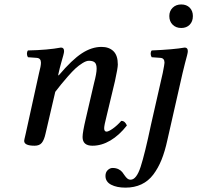

<svg xmlns="http://www.w3.org/2000/svg" viewBox="-20 -652 896 872"><path d="M89.8 -12.2Q89.8 -15.1 91.1 -20.5Q92.3 -25.9 94.2 -33.7Q96.2 -41.5 97.2 -46.9L157.2 -319.8Q166 -352.5 166 -367.2Q166 -387.7 147 -389.2L106.9 -392.1Q102.5 -398.9 102.3 -407.7Q102.1 -416.5 106.9 -422.9Q197.3 -424.8 256.8 -436Q271 -436 271 -419.9Q271 -413.6 267.6 -401.1Q264.2 -388.7 257.6 -365.5Q251 -342.3 246.1 -319.8L244.1 -310.1H247.1Q307.1 -380.9 351.8 -409.9Q396.5 -439 440.9 -439Q475.1 -439 495.1 -419.7Q515.1 -400.4 515.1 -358.9Q515.1 -342.8 502 -283.2L463.9 -124Q453.1 -82 453.1 -69.8Q453.1 -54.2 463.9 -54.2Q473.1 -54.2 492.7 -68.1Q512.2 -82 530.8 -103Q540.5 -103 546.9 -96.7Q553.2 -90.3 556.2 -82Q521.5 -37.6 481.4 -13.9Q441.4 9.8 399.9 9.8Q355 9.8 355 -29.8Q355 -51.3 370.1 -115.2L407.2 -274.9Q418.9 -319.3 418.9 -339.8Q418.9 -360.8 410.4 -368.4Q401.9 -376 383.8 -376Q371.6 -376 354.5 -365.2Q337.4 -354.5 323 -341.3Q308.6 -328.1 288.3 -304.9Q268.1 -281.7 257.8 -269Q247.6 -256.3 231 -234.9L187 -45.9Q180.7 -16.6 169.9 -3.4Q159.2 9.8 137.2 9.8Q89.8 9.8 89.8 -12.2ZM809.1 -319.8 740.2 -16.1Q729 35.6 713.6 73.7Q698.2 111.8 676 141.1Q653.8 170.4 622.1 185.3Q590.3 200.2 549.8 200.2Q510.3 200.2 484.6 186.8Q459 173.3 459 147Q459 130.4 469.2 120.6Q479.5 110.8 491.2 110.8Q506.3 110.8 517.6 116.2Q528.8 121.6 535.2 129.6Q541.5 137.7 546.6 145.5Q551.8 153.3 558.3 158.7Q564.9 164.1 573.2 164.1Q599.6 164.1 618.7 105.7Q637.7 47.4 666 -86.9L719.2 -320.8Q727.1 -360.8 727.1 -367.2Q727.1 -387.7 709 -389.2L668.9 -392.1Q664.6 -398.9 664.3 -407.7Q664.1 -416.5 668.9 -422.9Q769.5 -427.2 818.8 -436Q833 -436 833 -419.9Q833 -413.6 829.8 -401.1Q826.7 -388.7 820.3 -365.2Q814 -341.8 809.1 -319.8ZM749 -579.1Q749 -602.1 764.2 -616.9Q779.3 -631.8 803.2 -631.8Q827.1 -631.8 841.6 -617.2Q856 -602.5 856 -579.1Q856 -554.7 841.6 -539.8Q827.1 -524.9 803.2 -524.9Q779.3 -524.9 764.2 -539.8Q749 -554.7 749 -579.1Z"/></svg>

Font: Common Serif Medium
Style: Italic
Weight: 500
Italic angle: -12°
Designer: Philipp H. Poll, Khaled Hosny
Foundry: Stefan Peev, Context Ltd.
Version: Version 1.026